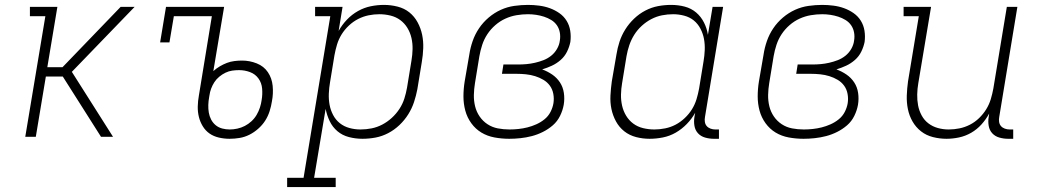

<svg xmlns="http://www.w3.org/2000/svg" viewBox="-20 -558 4240 783"><path d="M83 0 165 -492H102V-530H214L173 -284H235L472 -530H529L273 -265L441 0H392L236 -246H167L126 0Z M916 8Q894 8 872.5 3Q851 -2 834.5 -13.5Q818 -25 807 -43Q796 -61 791 -81.5Q786 -102 786.5 -124Q787 -146 791 -168L844 -492H689L671 -385H633L657 -530H894L850 -268Q862 -279 876.5 -287.5Q891 -296 905.5 -301.5Q920 -307 936 -309Q952 -311 967 -311Q998 -311 1027 -299.5Q1056 -288 1072.5 -263.5Q1089 -239 1092 -207.5Q1095 -176 1089 -145Q1086 -125 1079.5 -104.5Q1073 -84 1061.5 -66Q1050 -48 1033 -33Q1016 -18 997 -8.5Q978 1 957.5 4.5Q937 8 916 8ZM917 -30Q932 -30 948 -33.5Q964 -37 978.5 -44.5Q993 -52 1005.5 -63.5Q1018 -75 1026.5 -89.5Q1035 -104 1040 -119.5Q1045 -135 1047 -150Q1051 -173 1049 -196.5Q1047 -220 1034 -238Q1021 -256 999.5 -264Q978 -272 955 -272Q941 -272 927 -270Q913 -268 899.5 -261.5Q886 -255 874 -245Q862 -235 854 -222.5Q846 -210 841 -196.5Q836 -183 834 -168L833 -162Q830 -146 829.5 -130Q829 -114 831.5 -99Q834 -84 841 -70.5Q848 -57 859.5 -47.5Q871 -38 886 -34Q901 -30 917 -30Z M1151 205V167H1218L1327 -492H1265V-530H1377L1361 -432Q1375 -457 1395 -478Q1415 -499 1440 -513Q1465 -527 1492 -532.5Q1519 -538 1546 -538Q1546 -538 1546 -538Q1546 -538 1546 -538Q1574 -538 1601.5 -531Q1629 -524 1649.5 -507.5Q1670 -491 1683 -467Q1696 -443 1701.5 -416.5Q1707 -390 1706 -361.5Q1705 -333 1700 -304L1682 -194Q1677 -168 1668.5 -142Q1660 -116 1645 -92Q1630 -68 1609 -48Q1588 -28 1563 -15Q1538 -2 1511.5 3Q1485 8 1458 8Q1430 8 1403 1Q1376 -6 1356 -23Q1336 -40 1324.5 -64Q1313 -88 1308 -114L1261 167H1349V205ZM1450 -30Q1473 -30 1495.5 -34.5Q1518 -39 1539 -50Q1560 -61 1578 -77.5Q1596 -94 1609 -114Q1622 -134 1629 -156Q1636 -178 1640 -201L1658 -311Q1662 -334 1662.5 -357.5Q1663 -381 1658 -403Q1653 -425 1641.5 -444Q1630 -463 1612.5 -476Q1595 -489 1572.5 -494.5Q1550 -500 1527 -500Q1505 -500 1483 -495.5Q1461 -491 1440.5 -480.5Q1420 -470 1402.5 -453.5Q1385 -437 1373 -417.5Q1361 -398 1354.5 -376.5Q1348 -355 1344 -333L1326 -223Q1322 -200 1321 -176.5Q1320 -153 1324 -131Q1328 -109 1338.5 -89Q1349 -69 1366 -55.5Q1383 -42 1405 -36Q1427 -30 1450 -30Z M2057 8Q2026 8 1996.5 2.5Q1967 -3 1943 -17.5Q1919 -32 1902 -55.5Q1885 -79 1877.5 -107Q1870 -135 1870 -165Q1870 -195 1875 -226L1894 -336Q1898 -363 1907.5 -390.5Q1917 -418 1933.5 -442.5Q1950 -467 1973 -486.5Q1996 -506 2022.5 -518Q2049 -530 2077.5 -534Q2106 -538 2133 -538Q2156 -538 2179 -535Q2202 -532 2222.5 -524.5Q2243 -517 2261 -504.5Q2279 -492 2290.5 -473.5Q2302 -455 2305.5 -432.5Q2309 -410 2306 -387Q2302 -367 2292.5 -347.5Q2283 -328 2266.5 -313.5Q2250 -299 2230.5 -290Q2211 -281 2191 -275Q2213 -267 2232 -254Q2251 -241 2263.5 -222Q2276 -203 2279.5 -179Q2283 -155 2279 -131Q2275 -108 2264 -85.5Q2253 -63 2234.5 -47Q2216 -31 2194 -20Q2172 -9 2149 -3Q2126 3 2102.5 5.5Q2079 8 2057 8ZM2058 -30Q2076 -30 2094.5 -32Q2113 -34 2131 -38.5Q2149 -43 2167 -51Q2185 -59 2200.5 -71.5Q2216 -84 2225 -101.5Q2234 -119 2237 -137Q2240 -156 2236.5 -175Q2233 -194 2222.5 -208.5Q2212 -223 2196 -232.5Q2180 -242 2162 -247.5Q2144 -253 2125 -255Q2106 -257 2086 -257H2027L2033 -295H2093Q2110 -295 2127 -296.5Q2144 -298 2161.5 -302Q2179 -306 2196 -312.5Q2213 -319 2227.5 -330.5Q2242 -342 2251.5 -358.5Q2261 -375 2263 -392Q2266 -409 2263 -425.5Q2260 -442 2251 -455Q2242 -468 2228 -476.5Q2214 -485 2198.5 -490Q2183 -495 2166.5 -497.5Q2150 -500 2133 -500Q2110 -500 2086.5 -496Q2063 -492 2041 -482Q2019 -472 2000 -455.5Q1981 -439 1967.5 -418.5Q1954 -398 1946.5 -375Q1939 -352 1935 -329L1917 -219Q1913 -195 1912.5 -171Q1912 -147 1917.5 -124.5Q1923 -102 1936 -83Q1949 -64 1968 -51.5Q1987 -39 2010 -34.5Q2033 -30 2058 -30Z M2629 8Q2601 8 2574 1Q2547 -6 2526 -22.5Q2505 -39 2492 -63Q2479 -87 2473.5 -113.5Q2468 -140 2469.5 -168.5Q2471 -197 2475 -226L2494 -336Q2498 -362 2506.5 -388Q2515 -414 2530 -438Q2545 -462 2566 -482Q2587 -502 2612 -515Q2637 -528 2663.5 -533Q2690 -538 2717 -538Q2746 -538 2772.5 -531Q2799 -524 2819 -507Q2839 -490 2851 -466Q2863 -442 2867 -416L2886 -530H2929L2855 -81Q2853 -71 2854.5 -61Q2856 -51 2862 -44Q2868 -37 2877.5 -33.5Q2887 -30 2897 -30H2912V8H2891Q2873 8 2855.5 3Q2838 -2 2826.5 -14.5Q2815 -27 2812 -45Q2809 -63 2812 -81L2815 -98Q2801 -73 2780.5 -52Q2760 -31 2735.5 -17Q2711 -3 2683.5 2.5Q2656 8 2629 8Q2629 8 2629 8Q2629 8 2629 8ZM2649 -30Q2670 -30 2692.5 -34.5Q2715 -39 2735 -49.5Q2755 -60 2772.5 -76.5Q2790 -93 2802 -112.5Q2814 -132 2820.5 -153.5Q2827 -175 2831 -197L2849 -307Q2853 -330 2854 -353.5Q2855 -377 2851 -399Q2847 -421 2836.5 -441Q2826 -461 2809.5 -474.5Q2793 -488 2770.5 -494Q2748 -500 2725 -500Q2702 -500 2679.5 -495.5Q2657 -491 2636 -480Q2615 -469 2597 -452.5Q2579 -436 2566.5 -416Q2554 -396 2546.5 -374Q2539 -352 2535 -329L2517 -219Q2513 -196 2512.5 -172.5Q2512 -149 2517 -127Q2522 -105 2533.5 -86Q2545 -67 2562.5 -54Q2580 -41 2602.5 -35.5Q2625 -30 2649 -30Z M3257 8Q3226 8 3196.5 2.5Q3167 -3 3143 -17.5Q3119 -32 3102 -55.5Q3085 -79 3077.5 -107Q3070 -135 3070 -165Q3070 -195 3075 -226L3094 -336Q3098 -363 3107.5 -390.5Q3117 -418 3133.5 -442.5Q3150 -467 3173 -486.5Q3196 -506 3222.5 -518Q3249 -530 3277.5 -534Q3306 -538 3333 -538Q3356 -538 3379 -535Q3402 -532 3422.5 -524.5Q3443 -517 3461 -504.5Q3479 -492 3490.5 -473.5Q3502 -455 3505.5 -432.5Q3509 -410 3506 -387Q3502 -367 3492.5 -347.5Q3483 -328 3466.5 -313.5Q3450 -299 3430.5 -290Q3411 -281 3391 -275Q3413 -267 3432 -254Q3451 -241 3463.5 -222Q3476 -203 3479.5 -179Q3483 -155 3479 -131Q3475 -108 3464 -85.5Q3453 -63 3434.5 -47Q3416 -31 3394 -20Q3372 -9 3349 -3Q3326 3 3302.5 5.5Q3279 8 3257 8ZM3258 -30Q3276 -30 3294.5 -32Q3313 -34 3331 -38.5Q3349 -43 3367 -51Q3385 -59 3400.5 -71.5Q3416 -84 3425 -101.5Q3434 -119 3437 -137Q3440 -156 3436.5 -175Q3433 -194 3422.5 -208.5Q3412 -223 3396 -232.5Q3380 -242 3362 -247.5Q3344 -253 3325 -255Q3306 -257 3286 -257H3227L3233 -295H3293Q3310 -295 3327 -296.5Q3344 -298 3361.5 -302Q3379 -306 3396 -312.5Q3413 -319 3427.5 -330.5Q3442 -342 3451.5 -358.5Q3461 -375 3463 -392Q3466 -409 3463 -425.5Q3460 -442 3451 -455Q3442 -468 3428 -476.5Q3414 -485 3398.5 -490Q3383 -495 3366.5 -497.5Q3350 -500 3333 -500Q3310 -500 3286.5 -496Q3263 -492 3241 -482Q3219 -472 3200 -455.5Q3181 -439 3167.5 -418.5Q3154 -398 3146.5 -375Q3139 -352 3135 -329L3117 -219Q3113 -195 3112.5 -171Q3112 -147 3117.5 -124.5Q3123 -102 3136 -83Q3149 -64 3168 -51.5Q3187 -39 3210 -34.5Q3233 -30 3258 -30Z M3840 8Q3812 8 3784.5 1Q3757 -6 3736 -22.5Q3715 -39 3701.5 -62.5Q3688 -86 3682.5 -113Q3677 -140 3678 -168.5Q3679 -197 3683 -226L3727 -492H3665V-530H3777L3725 -219Q3721 -196 3720.5 -173Q3720 -150 3724 -128.5Q3728 -107 3738.5 -87.5Q3749 -68 3766 -55Q3783 -42 3804.5 -36Q3826 -30 3849 -30Q3871 -30 3893 -34.5Q3915 -39 3935.5 -49.5Q3956 -60 3973 -76.5Q3990 -93 4002 -112.5Q4014 -132 4020.5 -153.5Q4027 -175 4031 -197L4086 -530H4129L4055 -81Q4053 -71 4054.5 -61Q4056 -51 4062 -44Q4068 -37 4077.5 -33.5Q4087 -30 4097 -30H4112V8H4091Q4073 8 4055.5 3Q4038 -2 4026.5 -14.5Q4015 -27 4012 -45Q4009 -63 4012 -81L4014 -95Q4001 -71 3982.5 -50.5Q3964 -30 3940.5 -16.5Q3917 -3 3891 2.5Q3865 8 3840 8Z"/></svg>

Font: Iosevka Slab XLtEx
Style: Italic
Weight: 200
Width: 7
Italic angle: -9°
Monospace: yes
Designer: Belleve Invis
Foundry: Belleve Invis
Version: Version 11.1.0; ttfautohint (v1.8.3)